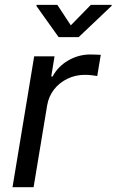

<svg xmlns="http://www.w3.org/2000/svg" viewBox="-20 -781 486 801"><path d="M32.2 0 122.6 -545.9H207.5L193.8 -461.9H199.7Q221.2 -503.4 264.4 -528.6Q307.6 -553.7 356.4 -553.7Q366.2 -553.7 379.4 -553.2Q392.6 -552.7 400.4 -552.2L385.7 -463.9Q379.9 -464.8 365 -466.8Q350.1 -468.8 334 -468.8Q294.9 -468.8 261.2 -452.4Q227.5 -436 205.3 -407.5Q183.1 -378.9 176.8 -341.8L120.1 0ZM219.2 -760.7 275.4 -675.3 358.9 -760.7H446.3L445.3 -756.3L308.1 -626H224.6L131.8 -756.3L132.8 -760.7Z"/></svg>

Font: Inter
Style: Italic
Weight: 400
Italic angle: -9.3988°
Designer: Rasmus Andersson
Foundry: rsms
Version: Version 4.001;git-66647c0bb